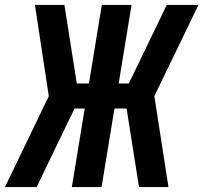

<svg xmlns="http://www.w3.org/2000/svg" viewBox="-31 -755 821 775"><path d="M-11 0 166 -367 110 -735H229L279 -418H328L380 -735H500L448 -418H489L642 -735H770L592 -367L649 0H530L480 -317H431L379 0H259L311 -317H270L207 -187L117 0Z"/></svg>

Font: Iosevka Aile
Style: Bold Italic
Weight: 700
Italic angle: -9°
Designer: Belleve Invis
Foundry: Belleve Invis
Version: Version 28.0.1; ttfautohint (v1.8.4)